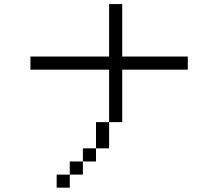

<svg xmlns="http://www.w3.org/2000/svg" viewBox="-20 -832 1040 915"><path d="M875 -500V-562.5H562.5Q562.5 -562.5 562.5 -812.5H500Q500 -812.5 500 -562.5H125V-500H500Q500 -500 500 -250H437.5Q437.5 -250 437.5 -125H375V-62.5H312.5V0H250V62.5H312.5V0H375V-62.5H437.5V-125H500Q500 -125 500 -250H562.5Q562.5 -250 562.5 -500Z"/></svg>

Font: BFUnifontExMono
Style: Regular
Weight: 500
Version: Version 15.0.06